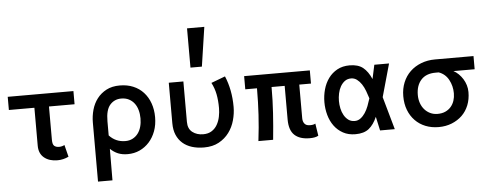

<svg xmlns="http://www.w3.org/2000/svg" viewBox="-59 -980 3393 1325"><g transform="rotate(-5 1637.5 -318.0)"><path d="M0 -455.1H455.1V-363.8H277.8V-132.8Q277.8 -100.1 290.5 -90.1Q303.2 -80.1 323.2 -80.1Q334 -80.1 344.5 -83Q355 -85.9 360.8 -89.8L381.8 -6.8Q344.2 11.2 304.2 11.2Q247.1 11.2 211.9 -17.8Q176.8 -46.9 176.8 -101.1V-363.8H0Z M1001 -227.1Q1001 -173.8 984.9 -130.4Q968.8 -86.9 940.4 -55.4Q912.1 -23.9 874 -6.3Q835.9 11.2 791 11.2Q752.9 11.2 724.4 -0.5Q695.8 -12.2 670.9 -36.1L669.9 182.1H569.8V-227.1Q569.8 -272 581.8 -314.9Q593.8 -357.9 619.4 -391.4Q645 -424.8 683.8 -445.3Q722.7 -465.8 776.9 -465.8Q828.1 -465.8 869.6 -448.5Q911.1 -431.2 940.4 -399.2Q969.7 -367.2 985.4 -323Q1001 -278.8 1001 -227.1ZM899.9 -227.1Q899.9 -257.8 892.3 -284.9Q884.8 -312 869.4 -332Q854 -352.1 831.5 -363.5Q809.1 -375 778.8 -375Q731.9 -375 701.4 -340.6Q670.9 -306.2 670.9 -227.1V-128.9Q715.8 -80.1 782.7 -80.1Q811 -80.1 833 -91.6Q855 -103 869.9 -122.6Q884.8 -142.1 892.3 -168.9Q899.9 -195.8 899.9 -227.1Z M1319.8 11.2Q1273.9 11.2 1236.3 -0.5Q1198.7 -12.2 1171.9 -35.6Q1145 -59.1 1130.4 -93.5Q1115.7 -127.9 1115.7 -174.8V-455.1H1216.8V-174.8Q1216.8 -127 1247.3 -103.5Q1277.8 -80.1 1321.8 -80.1Q1356.9 -80.1 1380.9 -95.5Q1404.8 -110.8 1419.2 -136Q1433.6 -161.1 1439.7 -191.7Q1445.8 -222.2 1445.8 -251Q1445.8 -304.2 1437.3 -347.2Q1428.7 -390.1 1408.7 -428.2L1505.9 -464.8Q1525.9 -418 1536.4 -364Q1546.9 -310.1 1546.9 -250Q1546.9 -204.1 1533.9 -157.5Q1521 -110.8 1493.4 -73.5Q1465.8 -36.1 1422.9 -12.5Q1379.9 11.2 1319.8 11.2ZM1393.6 -817.9 1353 -545.9H1273.9V-817.9Z M2011.7 -130.9Q2011.7 -106.9 2023.7 -92.5Q2035.6 -78.1 2060.5 -78.1Q2074.7 -78.1 2083.3 -80.1Q2091.8 -82 2098.6 -85.9L2111.8 -1Q2091.8 11.2 2051.8 11.2Q1982.9 11.2 1946.8 -22.5Q1910.6 -56.2 1910.6 -130.9V-363.8H1819.8Q1819.8 -315.9 1818.4 -271.5Q1816.9 -227.1 1814.2 -183.6Q1811.5 -140.1 1807.6 -95Q1803.7 -49.8 1798.8 0H1696.8Q1702.6 -48.8 1706.8 -93Q1710.9 -137.2 1713.4 -180.7Q1715.8 -224.1 1717.3 -269Q1718.8 -314 1718.8 -363.8H1637.7V-455.1H2092.8V-363.8H2011.7Z M2274.4 -227.1Q2274.4 -201.2 2280 -175Q2285.6 -148.9 2297.6 -127.9Q2309.6 -106.9 2327.6 -93.5Q2345.7 -80.1 2371.6 -80.1Q2393.6 -80.1 2411.6 -93.5Q2429.7 -106.9 2443.6 -127.9Q2457.5 -148.9 2467.5 -175Q2477.5 -201.2 2485.4 -227.1Q2477.5 -252.9 2467.5 -279.5Q2457.5 -306.2 2443.6 -327.1Q2429.7 -348.1 2411.6 -361.6Q2393.6 -375 2371.6 -375Q2345.7 -375 2327.6 -361.6Q2309.6 -348.1 2297.6 -327.1Q2285.6 -306.2 2280 -279.5Q2274.4 -252.9 2274.4 -227.1ZM2173.8 -227.1Q2173.8 -272.9 2185.8 -315.9Q2197.8 -358.9 2222.2 -392.3Q2246.6 -425.8 2283.2 -445.8Q2319.8 -465.8 2368.7 -465.8Q2427.7 -465.8 2461.7 -438.5Q2495.6 -411.1 2518.6 -357.9L2539.6 -455.1H2641.6L2577.6 -227.1L2641.6 0H2539.6L2518.6 -96.2Q2495.6 -43 2461.7 -15.9Q2427.7 11.2 2368.7 11.2Q2319.8 11.2 2283.2 -8.8Q2246.6 -28.8 2222.2 -62Q2197.8 -95.2 2185.8 -138.2Q2173.8 -181.2 2173.8 -227.1Z M3079.6 -363.8Q3098.6 -354 3115 -337.9Q3131.3 -321.8 3143.8 -302Q3156.2 -282.2 3163.3 -259Q3170.4 -235.8 3170.4 -210.9Q3170.4 -161.1 3154.1 -120.1Q3137.7 -79.1 3107.7 -50Q3077.6 -21 3036.1 -4.4Q2994.6 12.2 2945.3 12.2Q2895.5 12.2 2854 -4.4Q2812.5 -21 2782.5 -52Q2752.4 -83 2736.1 -125.5Q2719.7 -168 2719.7 -221.2Q2719.7 -272.9 2737.5 -316.4Q2755.4 -359.9 2787.4 -390.4Q2819.3 -420.9 2863.5 -438Q2907.7 -455.1 2959.5 -455.1H3226.6V-363.8ZM2955.6 -363.8Q2889.6 -363.8 2855 -325Q2820.3 -286.1 2820.3 -221.2Q2820.3 -190.9 2829.3 -165Q2838.4 -139.2 2855 -120.1Q2871.6 -101.1 2894.5 -90.1Q2917.5 -79.1 2945.3 -79.1Q2976.6 -79.1 2999.5 -89.6Q3022.5 -100.1 3038.1 -118.2Q3053.7 -136.2 3061.5 -160.2Q3069.3 -184.1 3069.3 -210.9Q3069.3 -262.2 3045.9 -305.2Q3022.5 -348.1 2977.5 -363.8Z"/></g></svg>

Font: Anonymous Pro
Style: Bold
Weight: 700
Monospace: yes
Designer: Mark Simonson
Version: Version 1.003